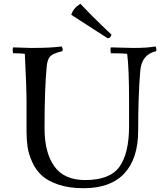

<svg xmlns="http://www.w3.org/2000/svg" viewBox="-20 -973 869 1013"><path d="M548 -771 356 -895Q366 -929 404 -953Q468 -885 543 -814L568 -791Q565 -772 548 -771ZM49 -723 145 -720Q251 -720 305 -728Q311 -720 311 -711L309 -703Q256 -691 242 -672Q231 -658 227 -628Q215 -511 215 -296Q215 -167 267 -95Q319 -23 429 -23Q560 -23 610.5 -93.5Q661 -164 661 -309V-433Q661 -615 651 -689Q628 -692 565 -692Q563 -700 563 -709.5Q563 -719 565 -723L683 -720Q759 -720 800 -728Q805 -722 805 -711L804 -703Q727 -686 720 -599Q709 -470 709 -284Q709 -137 636.5 -58.5Q564 20 421 20Q345 20 288.5 1Q232 -18 200.5 -47Q169 -76 150 -118Q131 -160 125.5 -197.5Q120 -235 120 -279V-432Q120 -513 111 -689Q92 -692 49 -692Q47 -699 47 -708Q47 -717 49 -723Z"/></svg>

Font: Rosarivo
Style: Regular
Weight: 400
Designer: Pablo Ugerman
Foundry: Pablo Ugerman
Version: Version 1.003